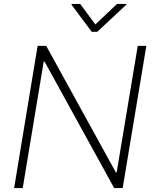

<svg xmlns="http://www.w3.org/2000/svg" viewBox="-20 -962 790 982"><path d="M728.5 -727.5 607.4 0H564L208 -647H203.6L96.2 0H52.2L172.4 -727.5H216.3L572.3 -80.6H576.7L684.6 -727.5ZM390.1 -941.9 467.8 -836.9 578.6 -941.9H627L626 -938L477.5 -799.3H449.2L345.7 -938L346.7 -941.9Z"/></svg>

Font: Inter Tight ExtraLight
Style: Italic
Weight: 250
Italic angle: -9.39999°
Designer: Rasmus Andersson
Foundry: rsms
Version: Version 3.004